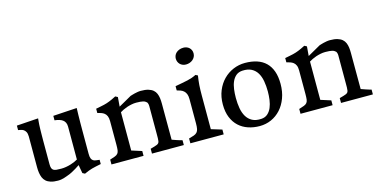

<svg xmlns="http://www.w3.org/2000/svg" viewBox="-75 -1138 3028 1538"><g transform="rotate(-15 1438.5 -368.5)"><path d="M115.7 -388.2Q115.2 -412.6 107.7 -426.3Q100.1 -439.9 89.6 -446.5Q79.1 -453.1 67.1 -455.3Q55.2 -457.5 45.9 -459.5V-496.6L225.1 -508.8Q223.6 -495.1 222.7 -482.4Q221.7 -469.7 220.7 -454.8Q219.7 -439.9 219.5 -422.4Q219.2 -404.8 218.8 -381.6Q218.3 -358.4 218.3 -328.6Q218.3 -298.8 218.3 -260.3V-130.9Q218.3 -110.4 222.4 -98.4Q226.6 -86.4 236.1 -80.3Q245.6 -74.2 261.5 -72.8Q277.3 -71.3 300.8 -71.3Q320.3 -71.3 340.3 -74.7Q360.4 -78.1 378.9 -83.7Q397.5 -89.4 413.1 -96.2Q428.7 -103 439.9 -109.9V-382.3Q439.9 -402.3 433.1 -416.3Q426.3 -430.2 414.1 -439Q401.9 -447.8 385 -452.6Q368.2 -457.5 348.1 -459.5V-496.6L545.4 -508.8Q544.4 -482.9 543.7 -451.7Q543 -420.4 542.7 -387.5Q542.5 -354.5 542.5 -321.8Q542.5 -289.1 542.5 -260.3V-129.4Q542.5 -103.5 548.1 -90.3Q553.7 -77.1 563.5 -71.3Q573.2 -65.4 586.4 -64Q599.6 -62.5 615.2 -60.5V-25.4Q589.4 -20 571.8 -16.4Q554.2 -12.7 539.1 -8.5Q523.9 -4.4 509 1.5Q494.1 7.3 473.6 16.6L454.1 6.3L441.9 -63Q426.3 -52.2 408.7 -41.5Q393.6 -32.2 374.8 -22.2Q356 -12.2 336.4 -5.4Q332 -3.9 323.2 -0.5Q314.5 2.9 303.2 6.3Q292 9.8 278.6 12.2Q265.1 14.6 251.5 14.6Q215.8 14.6 191.7 7.1Q167.5 -0.5 152.3 -14.2Q137.2 -27.8 129.6 -46.4Q122.1 -64.9 118.9 -86.7Q115.7 -108.4 115.7 -132.3Q115.7 -156.2 115.7 -180.7Z M697.3 -40Q724.1 -48.3 740 -54.4Q755.9 -60.5 763.9 -70.6Q772 -80.6 774.2 -97.2Q776.4 -113.8 776.4 -142.6V-338.4Q776.4 -364.3 769.3 -380.1Q762.2 -396 750.7 -405Q739.3 -414.1 724.6 -418.9Q710 -423.8 694.3 -427.7V-462.9Q716.8 -467.3 733.2 -470.5Q749.5 -473.6 762.7 -476.8Q775.9 -480 787.1 -483.6Q798.3 -487.3 810.1 -491.9Q821.8 -496.6 835.4 -502.9Q849.1 -509.3 867.2 -518.6L886.7 -508.3L880.4 -430.2Q897 -439.5 915 -449.7Q930.7 -458.5 949.5 -469.2Q968.3 -480 987.3 -490.7Q992.2 -492.2 1001.5 -495.1Q1010.7 -498 1022.7 -501Q1034.7 -503.9 1048.6 -506.3Q1062.5 -508.8 1076.2 -508.8Q1113.3 -508.8 1137.9 -501.5Q1162.6 -494.1 1177.7 -481.2Q1192.9 -468.3 1200.4 -450.2Q1208 -432.1 1210.7 -411.1Q1213.4 -390.1 1213.4 -366.5Q1213.4 -342.8 1213.4 -318.4L1213.9 -66.9Q1232.4 -60.1 1248.5 -54.7Q1262.7 -49.8 1276.4 -45.7Q1290 -41.5 1297.4 -40V0H1033.2V-40Q1053.2 -45.9 1066.9 -49.6Q1080.6 -53.2 1089.1 -57.4Q1097.7 -61.5 1102.3 -67.1Q1106.9 -72.8 1108.6 -82.3Q1110.4 -91.8 1110.6 -106.4Q1110.8 -121.1 1110.8 -143.6V-373.5Q1110.8 -383.3 1108.2 -392.6Q1105.5 -401.9 1101.6 -406.2Q1095.7 -411.6 1089.1 -415.5Q1082.5 -419.4 1072.8 -421.9Q1063 -424.3 1049.3 -425.5Q1035.6 -426.8 1016.6 -426.8Q996.1 -426.8 976.1 -422.6Q956.1 -418.5 938 -412.4Q919.9 -406.2 904.8 -398.7Q889.6 -391.1 878.9 -384.3V-66.9L963.4 -40V0H697.3Z M1351.6 -40Q1377.4 -46.9 1393.8 -52.7Q1410.2 -58.6 1419.7 -68.8Q1429.2 -79.1 1432.9 -96.2Q1436.5 -113.3 1436.5 -142.6V-344.2Q1436.5 -370.1 1429.7 -386.5Q1422.9 -402.8 1411.6 -412.8Q1400.4 -422.9 1385.7 -428.2Q1371.1 -433.6 1355.5 -437.5V-472.7Q1388.7 -479 1414.1 -483.6Q1439.5 -488.3 1460 -492.9Q1480.5 -497.6 1497.8 -503.7Q1515.1 -509.8 1532.7 -518.6L1550.8 -509.3Q1547.4 -489.3 1545.2 -470.2Q1543 -451.2 1541.5 -431.4Q1540 -411.6 1539.6 -390.4Q1539.1 -369.1 1539.1 -345.2V-66.9L1627.9 -40V0H1351.6ZM1482.4 -618.7Q1466.8 -618.7 1454.1 -624Q1441.4 -629.4 1432.6 -638.4Q1423.8 -647.5 1418.9 -659.4Q1414.1 -671.4 1414.1 -685.1Q1414.1 -697.3 1418.9 -709.7Q1423.8 -722.2 1434.1 -731.9Q1444.3 -741.7 1459.7 -748Q1475.1 -754.4 1495.6 -754.4Q1509.3 -754.4 1521.7 -749.8Q1534.2 -745.1 1543.2 -736.8Q1552.2 -728.5 1557.6 -716.6Q1563 -704.6 1563 -689.9Q1563 -673.8 1556.4 -660.9Q1549.8 -647.9 1538.6 -638.4Q1527.3 -628.9 1512.7 -623.8Q1498 -618.7 1482.4 -618.7Z M1683.1 -232.4Q1683.1 -295.9 1704.1 -346.9Q1725.1 -397.9 1760.5 -433.8Q1795.9 -469.7 1842.3 -489.3Q1888.7 -508.8 1939.5 -508.8Q1994.6 -508.8 2038.1 -494.6Q2081.5 -480.5 2111.6 -451.2Q2141.6 -421.9 2157.2 -377.7Q2172.9 -333.5 2172.9 -273.4Q2172.9 -208.5 2153.3 -156Q2133.8 -103.5 2100.1 -66.4Q2066.4 -29.3 2021.5 -9.3Q1976.6 10.7 1925.3 10.7Q1874.5 10.7 1830.3 -4.2Q1786.1 -19 1753.4 -49.1Q1720.7 -79.1 1701.9 -124.8Q1683.1 -170.4 1683.1 -232.4ZM1797.4 -256.3Q1797.4 -210.9 1804.4 -170.7Q1811.5 -130.4 1829.1 -100.8Q1846.7 -71.3 1876.5 -55.2Q1906.2 -39.1 1952.1 -42Q1983.9 -43.9 2004.6 -62.3Q2025.4 -80.6 2037.4 -108.9Q2049.3 -137.2 2054 -171.9Q2058.6 -206.5 2058.6 -241.2Q2058.6 -286.6 2051.5 -326.7Q2044.4 -366.7 2026.9 -395.8Q2009.3 -424.8 1979.5 -440.7Q1949.7 -456.5 1904.3 -454.1Q1872.1 -452.1 1851.6 -435.1Q1831.1 -418 1818.8 -390.6Q1806.6 -363.3 1802 -328.4Q1797.4 -293.5 1797.4 -256.3Z M2265.1 -40Q2292 -48.3 2307.9 -54.4Q2323.7 -60.5 2331.8 -70.6Q2339.8 -80.6 2342 -97.2Q2344.2 -113.8 2344.2 -142.6V-338.4Q2344.2 -364.3 2337.2 -380.1Q2330.1 -396 2318.6 -405Q2307.1 -414.1 2292.5 -418.9Q2277.8 -423.8 2262.2 -427.7V-462.9Q2284.7 -467.3 2301 -470.5Q2317.4 -473.6 2330.6 -476.8Q2343.8 -480 2355 -483.6Q2366.2 -487.3 2377.9 -491.9Q2389.6 -496.6 2403.3 -502.9Q2417 -509.3 2435.1 -518.6L2454.6 -508.3L2448.2 -430.2Q2464.8 -439.5 2482.9 -449.7Q2498.5 -458.5 2517.3 -469.2Q2536.1 -480 2555.2 -490.7Q2560.1 -492.2 2569.3 -495.1Q2578.6 -498 2590.6 -501Q2602.5 -503.9 2616.5 -506.3Q2630.4 -508.8 2644 -508.8Q2681.2 -508.8 2705.8 -501.5Q2730.5 -494.1 2745.6 -481.2Q2760.7 -468.3 2768.3 -450.2Q2775.9 -432.1 2778.6 -411.1Q2781.2 -390.1 2781.2 -366.5Q2781.2 -342.8 2781.2 -318.4L2781.7 -66.9Q2800.3 -60.1 2816.4 -54.7Q2830.6 -49.8 2844.2 -45.7Q2857.9 -41.5 2865.2 -40V0H2601.1V-40Q2621.1 -45.9 2634.8 -49.6Q2648.4 -53.2 2657 -57.4Q2665.5 -61.5 2670.2 -67.1Q2674.8 -72.8 2676.5 -82.3Q2678.2 -91.8 2678.5 -106.4Q2678.7 -121.1 2678.7 -143.6V-373.5Q2678.7 -383.3 2676 -392.6Q2673.3 -401.9 2669.4 -406.2Q2663.6 -411.6 2657 -415.5Q2650.4 -419.4 2640.6 -421.9Q2630.9 -424.3 2617.2 -425.5Q2603.5 -426.8 2584.5 -426.8Q2564 -426.8 2543.9 -422.6Q2523.9 -418.5 2505.9 -412.4Q2487.8 -406.2 2472.7 -398.7Q2457.5 -391.1 2446.8 -384.3V-66.9L2531.2 -40V0H2265.1Z"/></g></svg>

Font: Donegal One
Style: Regular
Weight: 400
Designer: Gary Lonergan
Foundry: Sorkin Type Co.
Version: Version 1.004